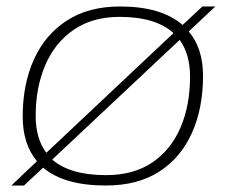

<svg xmlns="http://www.w3.org/2000/svg" viewBox="-20 -562 695 592"><path d="M306 10Q178 10 113 -45L54 10H15L94 -65Q50 -117 50 -203Q50 -302 84.5 -378.5Q119 -455 186 -498.5Q253 -542 350 -542Q478 -542 543 -485L604 -542H644L562 -465Q606 -413 606 -328Q606 -228 571.5 -151.5Q537 -75 470.5 -32.5Q404 10 306 10ZM90 -205Q90 -134 123 -91L515 -460Q460 -510 349 -510Q265 -510 207 -470Q149 -430 119.5 -361Q90 -292 90 -205ZM307 -22Q392 -22 449.5 -61Q507 -100 536.5 -168.5Q566 -237 566 -326Q566 -395 534 -439L141 -70Q196 -22 307 -22Z"/></svg>

Font: Georama Extended ExtraLight
Style: Italic
Weight: 200
Width: 7
Italic angle: -9°
Designer: Jean-Baptiste Levee
Foundry: Production Type
Version: Version 1.000